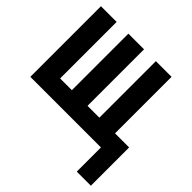

<svg xmlns="http://www.w3.org/2000/svg" viewBox="-164 -587 875 875"><g transform="rotate(45 273.0 -149.5)"><path d="M0 0V-455.1H101.1V-90.8H176.8V-455.1H277.8V-90.8H354V-455.1H455.1V-90.8H545.9V155.8H455.1V0Z"/></g></svg>

Font: Anonymous Pro
Style: Bold
Weight: 700
Monospace: yes
Designer: Mark Simonson
Version: Version 1.003